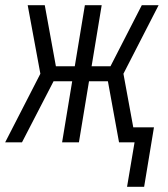

<svg xmlns="http://www.w3.org/2000/svg" viewBox="-29 -550 649 742"><path d="M462 172 491 0H431L388 -236H315L276 0H211L250 -236H178L56 0H-9L127 -265L78 -530H144L187 -294H260L299 -530H364L325 -294H398L519 -530H584L448 -265L486 -58H566L528 172Z"/></svg>

Font: Iosevka Curly Light Extended
Style: Italic
Weight: 300
Width: 7
Italic angle: -9°
Monospace: yes
Designer: Belleve Invis
Foundry: Belleve Invis
Version: Version 11.1.0; ttfautohint (v1.8.3)